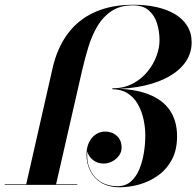

<svg xmlns="http://www.w3.org/2000/svg" viewBox="-45 -780 828 810"><path d="M65 0 176.5 -491Q196 -577.5 240.8 -637.8Q285.5 -698 355.2 -729Q425 -760 519 -760Q569 -760 613.2 -750.5Q657.5 -741 691.2 -721.5Q725 -702 744.2 -671.8Q763.5 -641.5 763.5 -601Q763.5 -557.5 739.8 -521.5Q716 -485.5 671.8 -459.5Q627.5 -433.5 566 -419.2Q504.5 -405 429 -405V-407.5Q477.5 -407.5 514.5 -427Q551.5 -446.5 576.8 -477.2Q602 -508 615 -543.2Q628 -578.5 628 -610Q628 -646 618 -679.8Q608 -713.5 583.5 -735.5Q559 -757.5 516 -757.5Q462 -757.5 425.8 -733.5Q389.5 -709.5 366 -669.8Q342.5 -630 327.5 -580.8Q312.5 -531.5 301 -481L191 0ZM-25 0V-2.5H281V0ZM461 10Q413.5 10 382.2 -9Q351 -28 335.5 -59.2Q320 -90.5 320 -128Q320 -157.5 330.5 -179.2Q341 -201 359 -213Q377 -225 399 -225Q428 -225 448 -206.8Q468 -188.5 468 -157Q468 -138 456.5 -122.8Q445 -107.5 427.8 -98.8Q410.5 -90 393 -90Q366 -90 347 -105.2Q328 -120.5 323.5 -141.5Q319.5 -101 333.8 -67.5Q348 -34 378 -14.2Q408 5.5 451 5.5Q484.5 5.5 507 -14.2Q529.5 -34 542.8 -66Q556 -98 562 -135.5Q568 -173 568 -208Q568 -243.5 560.2 -278Q552.5 -312.5 536.2 -341Q520 -369.5 493.2 -386.5Q466.5 -403.5 429 -403.5V-406Q519.5 -406 580.2 -382.8Q641 -359.5 671.5 -314.8Q702 -270 702 -205Q702 -147 679.8 -106Q657.5 -65 621.2 -39.2Q585 -13.5 542.8 -1.8Q500.5 10 461 10Z"/></svg>

Font: Bodoni Moda 72pt SemiBold
Style: Italic
Weight: 600
Italic angle: -13°
Designer: Owen Earl
Foundry: indestructible type
Version: Version 2.004